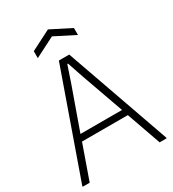

<svg xmlns="http://www.w3.org/2000/svg" viewBox="-221 -1055 1053 1172"><g transform="rotate(-30 305.5 -469.0)"><path d="M10 -6 269 -740H342L601 -6V0H552L467 -241H144L59 0H10ZM452 -286 348 -578 308 -696H303L263 -578L159 -286ZM165 -866 306 -938 448 -866V-817L306 -889L165 -817Z"/></g></svg>

Font: Encode Sans Narrow
Style: ExtraLight
Weight: 200
Designer: Pablo Impallari, Andres Torresi
Foundry: Pablo Impallari, Andres Torresi
Version: Version 1.000; ttfautohint (v1.00) -l 8 -r 50 -G 200 -x 14 -